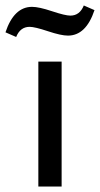

<svg xmlns="http://www.w3.org/2000/svg" viewBox="-60 -681 365 701"><path d="M80 -456H165V0H80ZM188 -551Q163 -551 115 -567Q67 -583 48 -583Q14 -583 -1 -546L-40 -563Q-9 -656 57 -656Q82 -656 130 -640Q178 -624 197 -624Q231 -624 246 -661L285 -644Q254 -551 188 -551Z"/></svg>

Font: Average Sans
Style: Regular
Weight: 400
Designer: Eduardo Rodriguez Tunni
Foundry: Eduardo Rodriguez Tunni
Version: Version 1.002